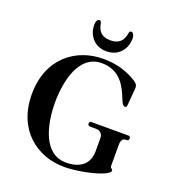

<svg xmlns="http://www.w3.org/2000/svg" viewBox="-164 -1065 1119 1215"><g transform="rotate(20 395.5 -458.0)"><path d="M276 -891C276 -833 316 -762 405 -762C494 -762 534 -833 534 -891C534 -919 524 -933 511 -933C501 -933 498 -921 497 -912C490 -874 470 -836 405 -836C340 -836 320 -874 313 -912C312 -921 308 -933 298 -933C285 -933 276 -919 276 -891ZM55 -347C55 -106 221 17 405 17C484 17 623 -9 676 -41C691 -50 698 -56 698 -65C698 -69 693 -74 690 -76C685 -79 682 -83 682 -90V-233C682 -248 684 -261 693 -271C700 -278 712 -279 723 -279C730 -279 733 -287 733 -294C733 -304 728 -309 720 -309H468C461 -309 456 -302 456 -294C456 -286 463 -279 472 -279H510C526 -279 537 -275 544 -268C554 -258 558 -248 558 -233V-140C558 -93 534 -13 405 -13C252 -13 211 -203 211 -347C211 -491 252 -682 405 -682C534 -682 576 -583 605 -511C614 -490 622 -472 637 -472C644 -472 647 -478 648 -487L656 -582C657 -588 658 -603 658 -607C658 -630 647 -641 604 -664C550 -693 484 -711 405 -711C221 -711 55 -588 55 -347Z"/></g></svg>

Font: Monomakh Unicode
Style: Regular
Weight: 400
Version: Version 1.2